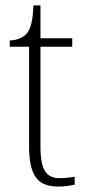

<svg xmlns="http://www.w3.org/2000/svg" viewBox="-20 -677 319 707"><path d="M196 10C215 10 237 7 255 3V-26C235 -23 221 -21 200 -21C151 -21 129 -50 129 -137V-505H246V-536H129V-657H103C101 -600 93 -569 77 -552C64 -538 43 -529 16 -528V-505H87V-142C87 -29 118 10 196 10Z"/></svg>

Font: Noto Serif Devanagari SemiCondensed ExtraLight
Style: Regular
Weight: 200
Width: 4
Designer: Universal Thirst, Indian Type Foundry and the Monotype Design Team
Foundry: Monotype Imaging Inc.
Version: Version 2.004